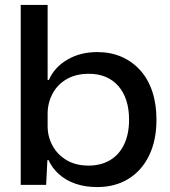

<svg xmlns="http://www.w3.org/2000/svg" viewBox="-20 -749 688 778"><path d="M374 9Q325 9 286 -4.5Q247 -18 219 -43Q191 -68 177 -100H172L167 0H64V-729H173V-425H178Q200 -476 252.5 -507Q305 -538 374 -538Q428 -538 472 -519Q516 -500 548 -464.5Q580 -429 597 -378.5Q614 -328 614 -264Q614 -180 584 -118.5Q554 -57 500 -24Q446 9 374 9ZM339 -78Q389 -78 426 -100Q463 -122 483 -164Q503 -206 503 -264Q503 -307 492 -341.5Q481 -376 459.5 -400.5Q438 -425 408 -437.5Q378 -450 340 -450Q287 -450 249.5 -428Q212 -406 192.5 -368.5Q173 -331 173 -288V-238Q173 -195 193 -158.5Q213 -122 250 -100Q287 -78 339 -78Z"/></svg>

Font: Mona Sans SemiExpanded Medium
Style: Regular
Weight: 500
Width: 6
Designer: Deni Anggara
Foundry: GitHub
Version: Version 2.000